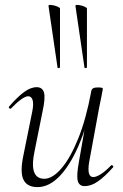

<svg xmlns="http://www.w3.org/2000/svg" viewBox="-20 -751 502 784"><path d="M133 13Q90 13 75.5 -18Q61 -49 76 -119L112 -297Q118 -328 113 -343Q108 -358 95 -358Q84 -358 66 -345Q48 -332 26 -309Q22 -305 18 -309Q14 -313 18 -317Q51 -355 78 -375Q105 -395 130 -395Q153 -395 159.5 -373.5Q166 -352 154 -297L122 -138Q109 -78 119 -49.5Q129 -21 161 -21Q194 -21 230.5 -63Q267 -105 299.5 -185.5Q332 -266 353 -380L364 -379Q344 -263 308.5 -174.5Q273 -86 228 -36.5Q183 13 133 13ZM326 9Q303 9 297.5 -12.5Q292 -34 302 -89L353 -380Q355 -394 379 -394Q392 -394 396 -392.5Q400 -391 400 -388Q400 -385 395 -361.5Q390 -338 385 -312L344 -89Q334 -28 361 -28Q373 -28 392 -40Q411 -52 433 -75Q436 -79 440.5 -74.5Q445 -70 441 -67Q407 -29 379.5 -10Q352 9 326 9ZM215 -475 178 -727Q178 -731 185 -731Q192 -731 201.5 -728.5Q211 -726 218 -722.5Q225 -719 225 -716V-476Q225 -474 220 -473Q215 -472 215 -475ZM325 -475 288 -727Q288 -731 295 -731Q302 -731 311.5 -728.5Q321 -726 328 -722.5Q335 -719 335 -716V-476Q335 -474 330 -473Q325 -472 325 -475Z"/></svg>

Font: Cormorant Light
Style: Italic
Weight: 300
Italic angle: -10°
Designer: Christian Thalmann (Catharsis Fonts)
Foundry: Catharsis Fonts
Version: Version 4.000